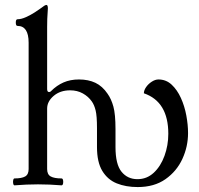

<svg xmlns="http://www.w3.org/2000/svg" viewBox="-20 -747 808 778"><path d="M39 4Q35 4 33.5 -3Q32 -10 33.5 -17Q35 -24 39 -24Q68 -24 82 -32Q96 -40 96 -62V-574Q96 -642 51 -642Q44 -642 44 -655.5Q44 -669 51 -669Q66 -669 85 -677.5Q104 -686 121 -697Q138 -708 146 -714Q162 -727 168 -727Q174 -727 174 -713Q172 -688 171.5 -670Q171 -652 171 -638V-386Q171 -374 179 -374Q184 -374 187 -378Q210 -401 237.5 -413Q265 -425 300 -425Q338 -425 366.5 -411.5Q395 -398 416 -367Q431 -346 439.5 -315Q448 -284 448 -224V-151Q448 -81 472.5 -51Q497 -21 537 -21Q575 -21 603 -47Q631 -73 646.5 -115.5Q662 -158 662 -205Q662 -335 563 -369Q563 -381 572 -394Q581 -407 595 -416Q609 -425 622 -425Q653 -425 675.5 -404Q698 -383 713 -350Q728 -317 735 -279Q742 -241 742 -208Q742 -153 719 -103Q696 -53 650.5 -21Q605 11 538 11Q490 11 453 -4Q416 -19 394.5 -54.5Q373 -90 373 -151V-228Q373 -277 367.5 -299.5Q362 -322 352 -336Q338 -356 315.5 -368.5Q293 -381 264 -381Q224 -381 197.5 -358.5Q171 -336 171 -307V-62Q171 -40 185.5 -32Q200 -24 229 -24Q234 -24 235.5 -17Q237 -10 235.5 -3Q234 4 229 4Q205 2 181.5 1Q158 0 134 0Q111 0 87 1Q63 2 39 4Z"/></svg>

Font: Junicode
Style: Regular
Weight: 400
Designer: Peter S. Baker
Version: Version 2.100; ttfautohint (v1.8.4)